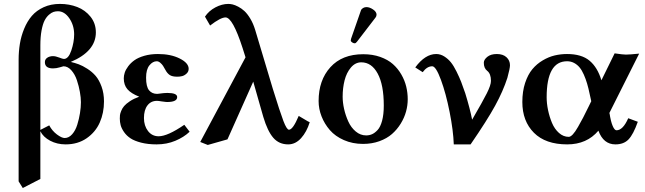

<svg xmlns="http://www.w3.org/2000/svg" viewBox="-20 -718 3263 971"><path d="M184.1 -488.8V-61L229 -84Q243.7 -56.2 267.8 -38.1Q292 -20 307.1 -20Q328.1 -20 345 -39.1Q361.8 -58.1 370.8 -87.4Q379.9 -116.7 384.5 -146Q389.2 -175.3 389.2 -201.2Q389.2 -224.1 384 -253.2Q378.9 -282.2 368.9 -312.3Q358.9 -342.3 340.8 -362.5Q322.8 -382.8 300.8 -382.8Q298.8 -382.8 282 -377.4Q265.1 -372.1 248 -372.1Q207 -372.1 207 -403.8Q207 -418 219 -426Q231 -434.1 248 -434.1Q261.2 -434.1 279.3 -427Q297.4 -419.9 303.2 -419.9Q326.2 -419.9 340.6 -462.6Q355 -505.4 355 -543.9Q355 -589.8 330.6 -625.5Q306.2 -661.1 272.9 -661.1Q261.2 -661.1 250.7 -657.7Q240.2 -654.3 227.5 -643.3Q214.8 -632.3 205.6 -614.5Q196.3 -596.7 190.2 -564.2Q184.1 -531.7 184.1 -488.8ZM74.2 199.2V-416Q74.2 -458 80.6 -496.8Q86.9 -535.6 102.3 -573Q117.7 -610.4 141.1 -637.7Q164.6 -665 200.9 -681.6Q237.3 -698.2 283.2 -698.2Q330.1 -698.2 370.6 -682.6Q411.1 -667 438 -633.3Q464.8 -599.6 464.8 -554.2Q464.8 -458.5 337.9 -404.8Q358.9 -399.9 378.2 -392.8Q397.5 -385.7 421.9 -370.1Q446.3 -354.5 463.9 -334Q481.4 -313.5 493.7 -279.8Q505.9 -246.1 505.9 -205.1Q505.9 -147 484.6 -98.6Q463.4 -50.3 418.5 -19Q373.5 12.2 312 12.2Q268.6 12.2 233.6 -6.3Q198.7 -24.9 184.1 -54.2V187L95.2 232.9Z M708 -121.1Q708 -82 728.5 -55.4Q749 -28.8 782.2 -28.8Q827.6 -28.8 912.1 -86.9L939 -51.8Q909.7 -23.9 866.5 -5.9Q823.2 12.2 772 12.2Q728 12.2 693.8 3.4Q659.7 -5.4 639.9 -18.6Q620.1 -31.7 607.4 -50Q594.7 -68.4 590.3 -84.7Q585.9 -101.1 585.9 -118.2Q585.9 -127.9 586.7 -135.5Q587.4 -143.1 592.8 -156.7Q598.1 -170.4 607.7 -181.6Q617.2 -192.9 637 -206.1Q656.7 -219.2 684.1 -229Q643.1 -245.1 624.5 -266.6Q606 -288.1 606 -321.8Q606 -335.4 610.8 -350.6Q615.7 -365.7 628.4 -382.8Q641.1 -399.9 659.9 -413.3Q678.7 -426.8 709.7 -435.8Q740.7 -444.8 778.8 -444.8Q843.8 -444.8 888.9 -422.1Q934.1 -399.4 934.1 -370.1Q934.1 -355.5 923.3 -345.7Q912.6 -335.9 900.9 -333Q889.2 -330.1 877 -330.1Q851.1 -330.1 838.4 -338.6Q825.7 -347.2 816.9 -363.8L804.7 -384.8Q799.8 -392.6 790.8 -400.4Q781.7 -408.2 772.9 -408.2Q752.4 -408.2 735.6 -387.5Q718.8 -366.7 718.8 -325.2Q718.8 -279.3 733.9 -261.2Q749 -243.2 774.9 -243.2Q778.3 -244.1 783.2 -244.1Q809.6 -248 826.2 -248Q876 -248 876 -227.1Q876 -202.1 825.2 -202.1Q822.8 -202.1 818.1 -202.6Q813.5 -203.1 807.4 -203.9Q801.3 -204.6 797.9 -205.1Q781.2 -208 773.9 -208Q743.2 -208 725.6 -184.8Q708 -161.6 708 -121.1Z M1537.6 -104 1546.4 -100.1Q1531.2 -50.8 1502.7 -19.3Q1474.1 12.2 1437.5 12.2Q1391.1 12.2 1362.1 -21.2Q1333 -54.7 1311.5 -127L1260.7 -305.2L1130.4 -13.2L1030.8 15.1L992.7 0L1221.7 -428.2L1206.5 -476.1Q1156.7 -629.9 1120.6 -629.9Q1095.7 -629.9 1042.5 -588.9L1016.6 -633.8Q1036.1 -663.1 1069.3 -680.7Q1102.5 -698.2 1134.8 -698.2Q1144.5 -698.2 1156.2 -695.6Q1168 -692.9 1184.6 -684.3Q1201.2 -675.8 1216.1 -662.1Q1231 -648.4 1245.8 -623.8Q1260.7 -599.1 1270.5 -566.9L1359.4 -270Q1396.5 -149.9 1413.3 -106Q1430.2 -62 1441.4 -62Q1461.4 -62 1490.7 -131.8Z M1833 -682.1Q1849.1 -682.1 1866.7 -670.2Q1884.3 -658.2 1884.3 -644Q1884.3 -635.7 1878.9 -628.9L1785.2 -506.8Q1779.3 -499 1773.9 -499Q1767.6 -499 1760.7 -503.7Q1753.9 -508.3 1753.9 -513.2Q1753.9 -517.6 1755.4 -522L1805.2 -665Q1808.1 -672.9 1816.2 -677.5Q1824.2 -682.1 1833 -682.1ZM1807.1 -402.8Q1776.9 -402.8 1754.6 -376.5Q1732.4 -350.1 1722.7 -311.8Q1712.9 -273.4 1712.9 -229Q1712.9 -199.7 1720.2 -167Q1727.5 -134.3 1741.5 -103.5Q1755.4 -72.8 1779.1 -53Q1802.7 -33.2 1832 -33.2Q1847.7 -33.2 1861.6 -39.3Q1875.5 -45.4 1889.6 -60.5Q1903.8 -75.7 1912.4 -107.4Q1920.9 -139.2 1920.9 -184.1Q1920.9 -289.1 1890.1 -345.9Q1859.4 -402.8 1807.1 -402.8ZM1591.3 -207Q1591.3 -312.5 1650.9 -378.2Q1710.4 -443.8 1816.9 -443.8Q1864.3 -443.8 1902.8 -430.2Q1941.4 -416.5 1966.8 -394Q1992.2 -371.6 2009.5 -341.6Q2026.9 -311.5 2034.4 -280Q2042 -248.5 2042 -215.8Q2042 -184.6 2033.4 -153.6Q2024.9 -122.6 2006.6 -92.8Q1988.3 -63 1962.4 -40.3Q1936.5 -17.6 1898.7 -3.9Q1860.8 9.8 1815.9 9.8Q1763.2 9.8 1719.2 -9.5Q1675.3 -28.8 1648.2 -60.1Q1621.1 -91.3 1606.2 -129.4Q1591.3 -167.5 1591.3 -207Z M2492.7 -444.8Q2523.9 -444.8 2541.5 -428.5Q2559.1 -412.1 2559.1 -388.2Q2559.1 -372.1 2545.9 -324.2Q2524.4 -257.3 2484.1 -183.6Q2443.8 -109.9 2359.9 12.2H2274.9Q2272.5 -57.6 2253.9 -151.4Q2235.4 -245.1 2210 -314Q2184.6 -382.8 2166 -382.8Q2139.6 -382.8 2117.7 -353L2080.1 -377Q2129.9 -444.8 2186 -444.8Q2207.5 -444.8 2226.8 -432.6Q2246.1 -420.4 2260.3 -402.8Q2274.4 -385.3 2288.8 -356.2Q2303.2 -327.1 2312.3 -303.7Q2321.3 -280.3 2333 -246.1Q2357.4 -166.5 2367.7 -112.8Q2421.4 -205.1 2442.1 -246.3Q2462.9 -287.6 2462.9 -309.1Q2462.9 -345.2 2443.8 -359.9Q2426.8 -373 2426.8 -400.9Q2426.8 -416 2444.3 -430.4Q2461.9 -444.8 2492.7 -444.8Z M2970.2 -206.1 2962.4 -241.2Q2956.1 -272 2949.2 -295.2Q2942.4 -318.4 2932.6 -340.6Q2922.9 -362.8 2911.1 -377Q2899.4 -391.1 2883.3 -399.7Q2867.2 -408.2 2847.7 -408.2Q2744.6 -408.2 2744.6 -226.1Q2744.6 -194.8 2751.7 -160.9Q2758.8 -127 2771.7 -96.2Q2784.7 -65.4 2806.9 -45.7Q2829.1 -25.9 2856.4 -25.9Q2865.2 -25.9 2877 -38.3Q2888.7 -50.8 2903.3 -76.4Q2918 -102.1 2929.2 -123.5L2957.5 -180.2ZM2847.7 -444.8Q2921.4 -444.8 2961.7 -410.9Q3002 -377 3021.5 -312L3088.4 -448.2Q3130.4 -441.9 3145.5 -441.9Q3164.6 -441.9 3212.4 -446.8L3060.5 -144L3062.5 -146Q3068.8 -103.5 3078.4 -81.3Q3087.9 -59.1 3097.7 -59.1Q3130.4 -59.1 3157.2 -120.1L3205.6 -102.1Q3183.1 -38.6 3158.9 -13.2Q3134.8 12.2 3092.3 12.2Q3031.7 12.2 3006.3 -57.1Q2947.8 12.2 2848.6 12.2Q2738.8 12.2 2680.2 -46.6Q2621.6 -105.5 2621.6 -202.1Q2621.6 -255.9 2635.7 -298.6Q2649.9 -341.3 2672.4 -368.2Q2694.8 -395 2725.1 -412.8Q2755.4 -430.7 2785.6 -437.7Q2815.9 -444.8 2847.7 -444.8Z"/></svg>

Font: Linux Libertine G
Style: Semibold
Weight: 600
Designer: Philipp H. Poll
Foundry: Philipp H. Poll
Version: Version 5.1.1